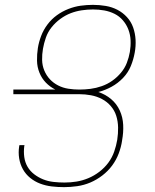

<svg xmlns="http://www.w3.org/2000/svg" viewBox="-20 -763 640 791"><path d="M244 8Q218 8 193 5Q168 2 145.5 -6.5Q123 -15 104.5 -30Q86 -45 74.5 -65.5Q63 -86 59 -110.5Q55 -135 59 -160L60 -165H81L80 -161Q77 -138 80 -116Q83 -94 93.5 -76Q104 -58 121 -45Q138 -32 158 -24Q178 -16 200.5 -13.5Q223 -11 246 -11Q271 -11 295.5 -15Q320 -19 344 -29Q368 -39 389.5 -55.5Q411 -72 426.5 -93Q442 -114 450.5 -138.5Q459 -163 463 -187Q467 -213 466.5 -238Q466 -263 459 -285.5Q452 -308 436.5 -326Q421 -344 400 -355Q379 -366 355 -370.5Q331 -375 306 -375H35V-394H208Q186 -405 169 -422.5Q152 -440 142.5 -463.5Q133 -487 132.5 -513Q132 -539 136 -565Q140 -590 149.5 -615Q159 -640 175.5 -662Q192 -684 214 -700Q236 -716 261.5 -726Q287 -736 312.5 -739.5Q338 -743 363 -743Q390 -743 416 -738.5Q442 -734 464 -722.5Q486 -711 503 -692.5Q520 -674 528.5 -650Q537 -626 538.5 -599.5Q540 -573 535 -546Q530 -518 519 -491Q508 -464 487 -442Q466 -420 439.5 -405.5Q413 -391 385 -384Q415 -374 438 -354.5Q461 -335 473.5 -307.5Q486 -280 487.5 -248.5Q489 -217 483 -185V-184Q479 -157 469 -130.5Q459 -104 442 -81Q425 -58 401.5 -40Q378 -22 352 -11Q326 0 298 4Q270 8 244 8ZM307 -394Q330 -394 353 -397Q376 -400 399 -408Q422 -416 442 -430Q462 -444 478 -463Q494 -482 502.5 -504Q511 -526 515 -549Q519 -573 518 -596.5Q517 -620 509 -641Q501 -662 486.5 -679Q472 -696 452 -706Q432 -716 409.5 -720Q387 -724 363 -724Q340 -724 316.5 -720.5Q293 -717 271 -708.5Q249 -700 228.5 -685Q208 -670 192.5 -650.5Q177 -631 169 -608Q161 -585 157 -562Q153 -539 153.5 -516Q154 -493 162.5 -472.5Q171 -452 185.5 -436.5Q200 -421 219.5 -411Q239 -401 261.5 -397.5Q284 -394 307 -394Z"/></svg>

Font: Iosevka Thin Extended
Style: Italic
Weight: 100
Width: 7
Italic angle: -9°
Monospace: yes
Designer: Belleve Invis
Foundry: Belleve Invis
Version: Version 32.5.0; ttfautohint (v1.8.4)